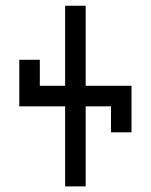

<svg xmlns="http://www.w3.org/2000/svg" viewBox="-20 -665 538 685"><path d="M285.6 0H212.4V-285.6H48.8V-451.7H122.1V-358.9H212.4V-644.5H285.6V-358.9H449.2V-192.9H376V-285.6H285.6Z"/></svg>

Font: Catrinity
Style: Regular
Weight: 400
Designer: Alexander Lange
Foundry: High-Logic / Made with FontCreator
Version: Version 2.090;May 20, 2024;FontCreator 15.0.0.2974 64-bit